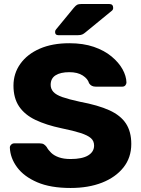

<svg xmlns="http://www.w3.org/2000/svg" viewBox="-20 -925 703 955"><path d="M331 10Q231 10 165 -18.5Q99 -47 65 -93Q31 -139 29 -191Q29 -199 35.5 -205.5Q42 -212 51 -212H177Q191 -212 198.5 -207Q206 -202 212 -194Q220 -179 234.5 -165Q249 -151 273 -142.5Q297 -134 331 -134Q389 -134 418.5 -152Q448 -170 448 -201Q448 -224 432 -238Q416 -252 380.5 -263.5Q345 -275 286 -287Q210 -303 156.5 -328.5Q103 -354 75 -395.5Q47 -437 47 -499Q47 -560 81.5 -608Q116 -656 178 -683Q240 -710 325 -710Q394 -710 446.5 -692Q499 -674 535 -644Q571 -614 589.5 -580.5Q608 -547 609 -515Q609 -507 603.5 -500.5Q598 -494 588 -494H456Q445 -494 437 -498Q429 -502 423 -511Q417 -533 391.5 -549.5Q366 -566 325 -566Q281 -566 256.5 -550.5Q232 -535 232 -503Q232 -483 245.5 -468Q259 -453 290.5 -442Q322 -431 377 -419Q468 -402 524 -376.5Q580 -351 606.5 -310.5Q633 -270 633 -209Q633 -141 594 -92Q555 -43 487.5 -16.5Q420 10 331 10ZM270 -750Q254 -750 254 -766Q254 -774 259 -779L347 -886Q357 -898 364 -901.5Q371 -905 384 -905H524Q543 -905 543 -885Q543 -878 538 -873L405 -764Q397 -757 389 -753.5Q381 -750 367 -750Z"/></svg>

Font: DVN-Rubik
Style: Bold
Weight: 700
Designer: Hubert and Fischer
Foundry: Hubert & Fischer
Version: Version 2.102